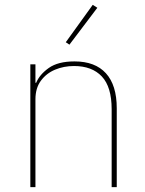

<svg xmlns="http://www.w3.org/2000/svg" viewBox="-20 -771 596 791"><path d="M126 0H105V-506H126V-430H129Q143 -464 181 -491Q219 -518 287 -518Q372 -518 416.5 -469Q461 -420 461 -325V0H440V-321Q440 -413 399.5 -456Q359 -499 285 -499Q243 -499 207 -484Q171 -469 148.5 -438.5Q126 -408 126 -362ZM381 -739 266 -587 251 -597 362 -751Z"/></svg>

Font: IBM Plex Sans Thin
Style: Regular
Weight: 250
Designer: Mike Abbink, Paul van der Laan, Pieter van Rosmalen
Foundry: Bold Monday
Version: Version 3.201